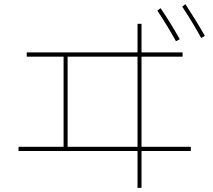

<svg xmlns="http://www.w3.org/2000/svg" viewBox="-20 -866 1040 936"><path d="M747.1 -814.5 762.7 -826.2Q811.5 -754.9 856.4 -674.8L837.9 -665Q797.9 -737.3 747.1 -814.5ZM868.2 -834 883.8 -845.7Q937.5 -763.7 978.5 -691.4L960.9 -680.7Q920.9 -753.9 868.2 -834ZM910.2 -150.4V-129.9H669.9V49.8H650.4V-129.9H70.3V-150.4H290V-589.8H110.4V-610.4H650.4V-750H669.9V-610.4H870.1V-589.8H669.9V-150.4ZM309.6 -150.4H650.4V-589.8H309.6Z"/></svg>

Font: Mgen+ 1m thin
Style: Regular
Weight: 100
Designer: [Source Han Sans]
Ryoko NISHIZUKA  (kana & ideographs); Paul D. Hunt (Latin, Greek & Cyrillic); Wenlong ZHANG  (bopomofo
Version: Version 1.059.20150602